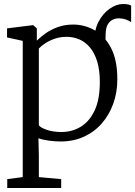

<svg xmlns="http://www.w3.org/2000/svg" viewBox="-20 -692 672 954"><path d="M501.5 -397 459 -414.5 451.5 -485Q447 -539.5 468.5 -581.8Q490 -624 524 -648Q558 -672 590.5 -672Q621 -672 631.5 -664V-582Q619 -590.5 604.5 -595.5Q590 -600.5 572.5 -601Q557 -601.5 541.8 -595Q526.5 -588.5 516.2 -572Q506 -555.5 505 -525ZM16 242V198L93 188V-489L15 -506V-551L143 -567H145L163 -551V-490Q180.5 -508 206.8 -526.5Q233 -545 267.5 -557.5Q302 -570 344 -570Q399.5 -570 449.8 -542Q500 -514 531.5 -454Q563 -394 563 -298Q563 -233.5 543 -177.5Q523 -121.5 486 -79Q449 -36.5 397 -12.8Q345 11 281 11Q254 11 222.8 6.8Q191.5 2.5 171 -5L173 80V188L284 198V242ZM285 -36Q338.5 -36 381.8 -62.5Q425 -89 450.5 -143.8Q476 -198.5 476 -284Q476 -343.5 463 -386.2Q450 -429 427 -456.2Q404 -483.5 374.2 -496.2Q344.5 -509 311 -509Q279.5 -509 252.5 -499.8Q225.5 -490.5 205 -477Q184.5 -463.5 173 -451V-70Q180.5 -58 212.2 -47Q244 -36 285 -36Z"/></svg>

Font: Merriweather Light
Style: Regular
Weight: 300
Designer: Eben Sorkin
Foundry: Eben Sorkin
Version: Version 2.100